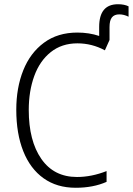

<svg xmlns="http://www.w3.org/2000/svg" viewBox="-20 -878 628 908"><path d="M588 -848V-799Q566 -810 544 -810Q521 -810 509.5 -796Q498 -782 498 -750V-689L476 -640Q415 -673 346 -673Q272 -673 220 -631.5Q168 -590 142 -518.5Q116 -447 116 -358Q116 -212 175.5 -126.5Q235 -41 344 -41Q413 -41 484 -69V-18Q421 10 338 10Q249 10 186 -35Q123 -80 90 -163Q57 -246 57 -359Q57 -463 90 -545.5Q123 -628 188 -676Q253 -724 346 -724Q401 -724 449 -708V-751Q449 -858 538 -858Q568 -858 588 -848Z"/></svg>

Font: Noto Sans UI NarrowLight
Style: Regular
Weight: 300
Width: 4
Designer: Monotype Design Team
Foundry: Monotype Imaging Inc.
Version: Version 1.001